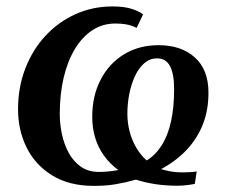

<svg xmlns="http://www.w3.org/2000/svg" viewBox="-20 -582 716 612"><path d="M279 10.5Q200.5 10.5 146.5 -22.8Q92.5 -56 65 -111.5Q37.5 -167 37.5 -233.5Q37.5 -304 60.8 -364Q84 -424 125.2 -468.2Q166.5 -512.5 221 -537Q275.5 -561.5 338.5 -561.5Q378 -561.5 402.8 -552.8Q427.5 -544 436 -536L415.5 -493Q408.5 -497 399.5 -500Q390.5 -503 378 -505Q365.5 -507 347 -507Q307.5 -507 275 -486Q242.5 -465 219 -426.2Q195.5 -387.5 183 -334.8Q170.5 -282 170.5 -218Q170.5 -187.5 177.2 -155.2Q184 -123 198.5 -95.8Q213 -68.5 237 -51.2Q261 -34 295 -34Q306.5 -34 322.2 -35.2Q338 -36.5 357 -40Q329.5 -60.5 311 -86.5Q292.5 -112.5 283.2 -143.5Q274 -174.5 274 -210Q274 -276.5 300.8 -328Q327.5 -379.5 375.2 -408.8Q423 -438 485.5 -438Q557.5 -438 601 -399Q644.5 -360 644.5 -286.5Q644.5 -229.5 625.8 -183.5Q607 -137.5 573.2 -102.5Q539.5 -67.5 493.5 -43Q507.5 -38.5 524.2 -35.5Q541 -32.5 559.5 -32.5Q570 -32.5 584.2 -33.2Q598.5 -34 607 -35.5L601 4Q593 6 576.5 8Q560 10 547 10Q507.5 10 474 4.8Q440.5 -0.5 413.5 -9.5Q380 0 349 5.2Q318 10.5 279 10.5ZM480.5 -396Q458 -396 440.2 -380.8Q422.5 -365.5 410.5 -340Q398.5 -314.5 392.2 -283Q386 -251.5 386 -219Q386 -191 393 -163.5Q400 -136 413.8 -112.2Q427.5 -88.5 447.5 -70.5Q475.5 -87.5 495.2 -118.5Q515 -149.5 525 -194.2Q535 -239 535 -298Q535 -346 522 -371Q509 -396 480.5 -396Z"/></svg>

Font: Merriweather 36pt SemiBold
Style: Italic
Weight: 600
Italic angle: -7.8°
Version: Version 2.101